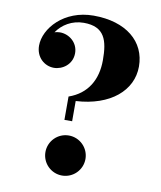

<svg xmlns="http://www.w3.org/2000/svg" viewBox="-86 -829 762 907"><g transform="rotate(10 295.5 -375.0)"><path d="M239 -363V-251H276V-348C441 -357 542 -445 542 -560C542 -680 446 -760 290 -760C147.5 -760 60 -658 60 -576C60 -520 101.5 -484.5 147 -484.5C187 -484.5 234 -515 234 -570C234 -620 191.5 -654.5 147 -654.5C138 -654.5 129.5 -653 121 -650.5C147.5 -689.5 193.5 -718.5 250 -718.5C351 -718.5 369 -654 369 -560C369 -467 328 -394 239 -363ZM177 -86C177 -33 220 10 273 10C326 10 369 -33 369 -86C369 -139 326 -182 273 -182C220 -182 177 -139 177 -86Z"/></g></svg>

Font: Bodoni* 06
Style: Bold
Weight: 700
Version: Version 2.2